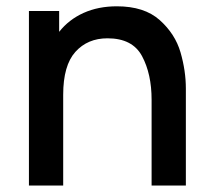

<svg xmlns="http://www.w3.org/2000/svg" viewBox="-20 -574 655 594"><path d="M555 -300V0H449V-265.5Q449 -345 419.5 -400.2Q390 -455.5 312.5 -455.5Q251 -455.5 213.2 -413.5Q175.5 -371.5 175.5 -281V0H69.5V-540H163V-475.5Q193 -513.5 238.5 -534Q284 -554.5 341.5 -554.5Q426.5 -554.5 474.2 -511.8Q522 -469 538.5 -412Q555 -355 555 -300Z"/></svg>

Font: Manrope KiralyPet SmBd KiralyPet
Style: Regular
Weight: 600
Designer: Mikhail Sharanda
Foundry: Mikhail Sharanda
Version: Version 4.502